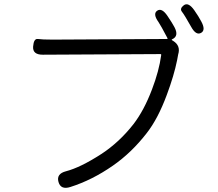

<svg xmlns="http://www.w3.org/2000/svg" viewBox="-20 -869 1040 916"><path d="M316 23Q270 38 259 -1Q248 -40 295 -52Q364 -70 463 -134Q549 -190 617 -277Q667 -342 705 -442Q739 -531 749 -606Q750 -611 745 -611L184 -608Q135 -608 138 -647Q141 -686 161 -683Q181 -680 231 -680L776 -683Q781 -683 779 -687Q747 -748 736 -764Q708 -803 730 -818Q752 -833 779 -793Q802 -759 812 -740Q835 -697 802 -682Q797 -680 801 -677L806 -674Q843 -651 830 -609Q829 -604 825 -582Q810 -508 776 -417Q734 -303 680 -234Q608 -141 519 -79Q420 -10 316 23ZM939 -712Q915 -699 892 -741Q860 -798 848 -813Q836 -828 857 -844Q879 -860 907 -820Q928 -790 940 -767Q963 -725 939 -712Z"/></svg>

Font: Resource Han Rounded KR Normal
Style: Regular
Weight: 350
Designer: Cyano Hao (round all glyphs); Ryoko NISHIZUKA 西塚涼子 (kana, bopomofo & ideographs); Paul D. Hunt (Latin, Greek & Cyrillic)
Foundry: Cyano Hao
Version: 0.990